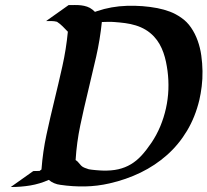

<svg xmlns="http://www.w3.org/2000/svg" viewBox="-20 -752 837 775"><path d="M256.8 -731.4Q269 -731.4 282 -731.7Q294.9 -731.9 307.4 -730.5Q319.8 -729 331.5 -725.1Q343.3 -721.2 353.5 -712.9L363.3 -704.1L371.6 -707Q429.2 -726.6 492.4 -728.5Q555.7 -730.5 615.2 -719.2Q642.1 -713.9 665.5 -705.1Q689 -696.3 711.4 -680.7Q734.9 -664.6 751.2 -640.6Q767.6 -616.7 777.8 -588.1Q788.1 -559.6 792.5 -528.1Q796.9 -496.6 797.4 -465.1Q797.9 -433.6 794.2 -403.6Q790.5 -373.5 784.7 -348.6Q768.1 -279.3 734.6 -223.6Q701.2 -168 653.8 -126Q606.4 -84 547.6 -55.4Q488.8 -26.9 421.9 -11.7Q373 -0.5 323.5 0.5Q273.9 1.5 223.6 -5.9Q210.9 -7.3 198.7 -12.5Q186.5 -17.6 176.8 -25.9Q140.6 -9.8 102.5 -3.4Q64.5 2.9 23.4 2.9L114.3 -61.5Q115.7 -61.5 123.5 -61.8Q131.3 -62 139.6 -62Q141.6 -63.5 143.3 -64.9Q145 -66.4 147.5 -67.4V-67.9Q147 -67.4 146.5 -67.4Q145.5 -66.4 145.8 -67.1Q146 -67.9 147.5 -68.8Q152.8 -139.6 167.7 -208.7Q182.6 -277.8 199.5 -346.7Q216.3 -415.5 231.7 -484.4Q247.1 -553.2 253.9 -624Q243.2 -635.3 232.9 -645.5Q222.7 -655.8 210 -664.1Q198.7 -667 188 -667Q177.2 -667 166 -667ZM391.1 -663.1Q383.8 -592.3 368.2 -523.2Q352.5 -454.1 335.7 -385Q318.8 -315.9 304.2 -246.6Q289.6 -177.2 285.2 -106Q292 -102.1 297.1 -95.5Q302.2 -88.9 307.6 -83.5Q313.5 -77.6 322 -74.5Q330.6 -71.3 338.4 -68.8Q342.8 -67.9 350.8 -66.9Q358.9 -65.9 367.4 -65.2Q376 -64.5 383.8 -64Q391.6 -63.5 395 -63.5Q430.2 -62.5 457.8 -68.8Q485.4 -75.2 508.3 -88.9Q531.2 -102.5 551 -124Q570.8 -145.5 591.3 -175.8Q612.3 -207 627 -242.2Q641.6 -277.3 649.9 -314.7Q658.2 -352.1 659.7 -390.4Q661.1 -428.7 656.2 -465.8Q653.8 -483.9 649.9 -502.7Q646 -521.5 639.6 -539.6Q633.3 -557.6 624 -574Q614.7 -590.3 601.6 -604.5Q585.9 -621.1 567.4 -632.1Q548.8 -643.1 528.1 -649.4Q507.3 -655.8 485.4 -658.7Q463.4 -661.6 441.4 -663.1Q429.2 -664.1 416.5 -663.8Q403.8 -663.6 391.1 -663.1Z"/></svg>

Font: Autopia Bold Italic
Style: Bold Italic
Weight: 700
Italic angle: -104°
Designer: Antoine Gelgon
Foundry: Antoine Gelgon
Version: V.1.0